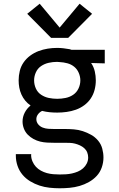

<svg xmlns="http://www.w3.org/2000/svg" viewBox="-20 -797 640 1030"><path d="M300 213Q273 213 245.5 210Q218 207 192 198.5Q166 190 142 175.5Q118 161 100.5 140Q83 119 74 92.5Q65 66 65 39Q65 36 65 34Q65 32 65 30H148Q147 31 147 32.5Q147 34 147 35Q147 52 154 68.5Q161 85 172.5 97.5Q184 110 199.5 118.5Q215 127 231.5 131.5Q248 136 265.5 137.5Q283 139 300 139Q317 139 333.5 138Q350 137 366 133.5Q382 130 397.5 123.5Q413 117 425.5 106Q438 95 445.5 80Q453 65 453 48Q453 34 448 21Q443 8 432.5 -1.5Q422 -11 409 -17Q396 -23 382.5 -26.5Q369 -30 355 -30.5Q341 -31 328 -31H272Q253 -31 233.5 -32Q214 -33 195.5 -37.5Q177 -42 159.5 -51.5Q142 -61 128.5 -75Q115 -89 108 -107.5Q101 -126 101 -145Q101 -170 112.5 -192.5Q124 -215 144 -231Q128 -242 115.5 -257Q103 -272 95 -290Q87 -308 83.5 -327Q80 -346 80 -366Q80 -391 86 -416Q92 -441 106.5 -462Q121 -483 142 -498.5Q163 -514 187 -523Q211 -532 236 -536Q261 -540 287 -540Q304 -540 320.5 -538Q337 -536 354 -533L363 -530H542V-457L469 -459Q483 -438 488.5 -414Q494 -390 494 -366Q494 -340 487.5 -315Q481 -290 467 -269Q453 -248 432 -232.5Q411 -217 387 -208.5Q363 -200 337.5 -196.5Q312 -193 287 -193Q266 -193 246 -195Q226 -197 206 -202Q193 -196 184 -184Q175 -172 175 -158Q175 -142 185 -130Q195 -118 209.5 -112.5Q224 -107 239.5 -106Q255 -105 270 -105Q270 -105 271 -105Q272 -105 272 -105H328Q352 -105 376.5 -103Q401 -101 424 -93.5Q447 -86 468.5 -74Q490 -62 506 -43Q522 -24 528.5 0Q535 24 535 48Q535 75 526 101Q517 127 499 146.5Q481 166 457 179.5Q433 193 407 200.5Q381 208 354 210.5Q327 213 300 213ZM287 -267Q309 -267 331.5 -271.5Q354 -276 372.5 -288.5Q391 -301 401 -322Q411 -343 411 -366Q411 -386 402.5 -406Q394 -426 378 -439Q362 -452 341.5 -457.5Q321 -463 300 -464L287 -465Q286 -465 286 -465Q286 -465 285 -465Q263 -465 241 -460Q219 -455 200.5 -442.5Q182 -430 172.5 -409Q163 -388 163 -366Q163 -343 172.5 -322Q182 -301 201 -288.5Q220 -276 242 -271.5Q264 -267 287 -267ZM346 -594H254L126 -723L193 -777L300 -649L407 -777L474 -723Z"/></svg>

Font: Iosevka Mono
Style: Regular
Weight: 400
Designer: Belleve Invis
Foundry: Belleve Invis
Version: Version 11.1.1